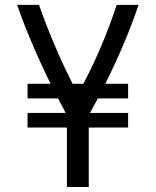

<svg xmlns="http://www.w3.org/2000/svg" viewBox="-20 -752 626 772"><path d="M249 0V-239.3H90.8V-297.9H244.1L213.4 -356.4H90.8V-415H183.6Q102.1 -580.1 48.8 -732.4H136.7Q197.8 -561 272 -415H314.9Q392.1 -559.6 449.2 -732.4H537.1Q485.8 -580.1 403.3 -415H495.1V-356.4H373.5L341.8 -297.9H495.1V-239.3H336.9V0Z"/></svg>

Font: Consola Mono
Style: Book
Weight: 400
Monospace: yes
Version: Version 2.001